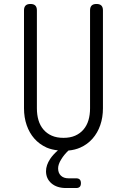

<svg xmlns="http://www.w3.org/2000/svg" viewBox="-20 -750 640 968"><path d="M101 -698Q101 -714 109 -722Q117 -730 133.5 -730Q150 -730 158 -722Q166 -714 166 -698V-204Q166 -171 174 -144Q182 -117 199 -97Q216 -77 241 -66Q266 -55 300 -55Q334 -55 359 -66Q384 -77 401 -97Q418 -117 426 -144Q434 -171 434 -204V-698Q434 -714 442 -722Q450 -730 466.5 -730Q483 -730 491 -722Q499 -714 499 -698V-204Q499 -158 485.5 -119Q472 -80 446.5 -51Q421 -22 385 -6Q358 6 325 9Q302 31 289 53Q273 78 273 99Q273 122 287 135.5Q301 149 325 149H364Q376 149 382 155Q388 161 388 173.5Q388 186 382 192Q376 198 364 198H313Q267 198 239.5 174.5Q212 151 212 113Q212 83 233 51Q247 30 272 8Q241 5 215 -6Q178 -23 153 -51.5Q128 -80 114.5 -119Q101 -158 101 -204Z"/></svg>

Font: Maple Mono NL ExtraLight
Style: Regular
Weight: 275
Monospace: yes
Designer: subframe7536
Version: Version 7.000